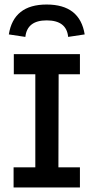

<svg xmlns="http://www.w3.org/2000/svg" viewBox="-20 -828 412 848"><path d="M186 -808Q333 -808 354 -676L281 -665Q274 -738 186 -738Q100 -738 92 -665L19 -676Q40 -808 186 -808ZM41 -589H333V-500H239L238 -89H333V0H40V-89H136V-500H41Z"/></svg>

Font: Podkova SemiBold
Style: Regular
Weight: 600
Designer: Ilya Yudin
Foundry: Cyreal (www.cyreal.org)
Version: Version 2.103